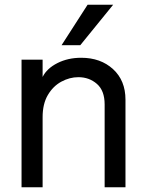

<svg xmlns="http://www.w3.org/2000/svg" viewBox="-20 -786 615 811"><path d="M319 -595H240L350 -766H458ZM510 5H422V-345Q422 -403 389.5 -431.5Q357 -460 311 -460Q274 -460 239 -441Q204 -422 182 -384.5Q160 -347 160 -291V5H71V-534H160V-461Q178 -497 222.5 -519.5Q267 -542 323 -542Q405 -542 457.5 -494Q510 -446 510 -365Z"/></svg>

Font: LXGW 975 Gothic SC
Style: Regular
Weight: 400
Version: Version 2.01;February 25, 2021